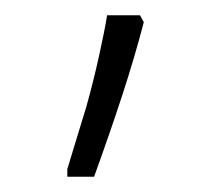

<svg xmlns="http://www.w3.org/2000/svg" viewBox="-20 -834 267 251"><path d="M68 -603V-613L93 -695Q102 -727 109.5 -761Q117 -795 120 -814H163L168 -805Q156 -759 139.5 -708.5Q123 -658 103 -603Z"/></svg>

Font: Noto Serif Armenian SemiCondensed Light
Style: Regular
Weight: 300
Width: 4
Designer: Monotype Design Team
Foundry: Monotype Imaging Inc.
Version: Version 2.008; ttfautohint (v1.8.4.7-5d5b)